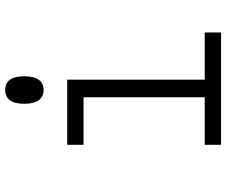

<svg xmlns="http://www.w3.org/2000/svg" viewBox="-86 -786 872 740"><g transform="rotate(-90 350.0 -416.0)"><path d="M162 -593H413V-63H595V0H162V-63H345V-530H162ZM373 -684Q348 -684 334 -702.5Q320 -721 320 -758Q320 -796 334 -814Q348 -832 373 -832Q399 -832 412.5 -814Q426 -796 426 -758Q426 -721 412.5 -702.5Q399 -684 373 -684Z"/></g></svg>

Font: Martian Mono SemiExpanded ExtraLight
Style: Regular
Weight: 250
Monospace: yes
Version: Version 0.930